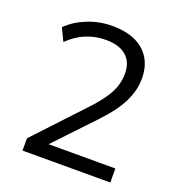

<svg xmlns="http://www.w3.org/2000/svg" viewBox="-130 -821 859 927"><g transform="rotate(20 300.0 -357.0)"><path d="M88 0V-63L331 -323Q365 -361 386 -393Q407 -425 416.5 -455.5Q426 -486 426 -517Q426 -577 389.5 -608.5Q353 -640 284 -640Q231 -640 183.5 -620.5Q136 -601 94 -560L63 -625Q103 -665 163.5 -689.5Q224 -714 291 -714Q361 -714 410 -691.5Q459 -669 485 -626Q511 -583 511 -523Q511 -491 503 -460.5Q495 -430 480 -400Q465 -370 441.5 -338.5Q418 -307 386 -273L178 -53V-72H539V0Z"/></g></svg>

Font: Nunito Sans 12pt ExtraLight 11pt
Style: Regular
Weight: 400
Version: Version 3.101;gftools[0.9.27]